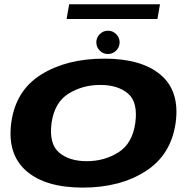

<svg xmlns="http://www.w3.org/2000/svg" viewBox="-20 -869 894 894"><path d="M365.5 4.5Q539 4.5 658 -71.8Q777 -148 798 -298Q817.5 -444.5 728.5 -520.2Q639.5 -596 465.5 -596Q291 -596 172 -522Q53 -448 32.5 -298Q13 -151.5 102 -73.5Q191 4.5 365.5 4.5ZM384 -118.5Q302 -118.5 254.8 -159Q207.5 -199.5 220 -296.5Q234 -392.5 299.2 -433Q364.5 -473.5 446.5 -473.5Q529 -473.5 576 -433.5Q623 -393.5 610 -296.5Q596.5 -200.5 531.2 -159.5Q466 -118.5 384 -118.5ZM482 -617.5Q505 -617.5 521 -633.5Q537 -649.5 537 -672Q537 -694 521 -710Q505 -726 483 -726Q460.5 -726 444.5 -710Q428.5 -694 428.5 -672Q428.5 -649.5 444.2 -633.5Q460 -617.5 482 -617.5ZM290 -780.5H713L725 -849H302Z"/></svg>

Font: Anybody Expanded
Style: Bold Italic
Weight: 700
Width: 7
Italic angle: -10°
Version: Version 1.113;gftools[0.9.25]